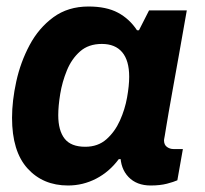

<svg xmlns="http://www.w3.org/2000/svg" viewBox="-20 -558 631 590"><path d="M189 12Q112 12 64.5 -40.5Q17 -93 17 -196Q17 -248 30 -307.5Q43 -367 71 -419.5Q99 -472 144 -505Q189 -538 252 -538Q307 -538 342.5 -519Q378 -500 401 -465H407L438 -526H554Q540 -445 529 -384.5Q518 -324 510.5 -281.5Q503 -239 498 -211Q493 -183 490.5 -166.5Q488 -150 486.5 -142Q485 -134 484.5 -131Q484 -128 484 -127Q484 -113 493 -106.5Q502 -100 513 -100H542L525 -4Q514 1 493 6.5Q472 12 443 12Q400 12 375 -14Q350 -40 350 -83Q350 -91 351.5 -100Q353 -109 355 -118L413 -69H345Q316 -30 275.5 -9Q235 12 189 12ZM242 -107Q281 -107 307 -130Q333 -153 348.5 -187.5Q364 -222 370.5 -258.5Q377 -295 377 -322Q377 -372 355.5 -397.5Q334 -423 293 -423Q252 -423 226 -400Q200 -377 185.5 -341.5Q171 -306 165 -269Q159 -232 159 -204Q159 -157 178.5 -132Q198 -107 242 -107Z"/></svg>

Font: Archivo VF Beta
Style: Italic
Weight: 400
Italic angle: -10°
Designer: Hector Gatti
Foundry: Omnibus-Type
Version: Version 1.002